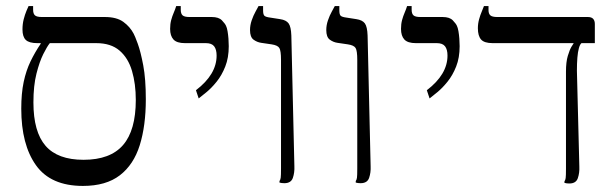

<svg xmlns="http://www.w3.org/2000/svg" viewBox="-20 -600 2023 632"><path d="M253 12Q147 12 98.5 -56Q50 -124 50 -242Q50 -293 58 -330.5Q66 -368 80.5 -398Q95 -428 114 -456V-477H144V-458Q135 -447 122.5 -422Q110 -397 100 -357.5Q90 -318 90 -263Q90 -166 130 -120Q170 -74 255 -74Q343 -74 385 -122.5Q427 -171 427 -271Q427 -324 414.5 -366.5Q402 -409 373.5 -433.5Q345 -458 297 -458H103Q76 -458 65 -468.5Q54 -479 54 -503Q54 -521 58 -536.5Q62 -552 67 -564Q72 -576 74 -580H89V-568Q89 -555 95 -549.5Q101 -544 118 -544H325Q364 -544 386 -528Q408 -512 420 -489Q424 -482 433.5 -456Q443 -430 451.5 -385Q460 -340 460 -273Q460 -186 440 -122Q420 -58 374.5 -23Q329 12 253 12Z M634 -276 625 -303Q659 -329 676 -357.5Q693 -386 693 -417Q693 -437 685 -447.5Q677 -458 658 -458H589Q562 -458 551 -470Q540 -482 540 -505Q540 -521 543.5 -534Q547 -547 552 -558.5Q557 -570 560 -580H575V-568Q575 -555 581 -549.5Q587 -544 604 -544H677Q700 -544 710.5 -533Q721 -522 724 -515Q727 -509 729 -497.5Q731 -486 732 -473Q733 -460 733 -448Q733 -410 721.5 -381Q710 -352 693 -331Q676 -310 659.5 -296.5Q643 -283 634 -276Z M916 3Q912 3 907.5 2.5Q903 2 900 1V-4Q903 -8 904 -15Q905 -22 905 -46V-403Q905 -433 899.5 -442Q894 -451 874 -454L840 -459Q826 -461 814.5 -469.5Q803 -478 803 -501Q803 -517 808.5 -533Q814 -549 821 -561.5Q828 -574 831 -580H846V-566Q846 -553 850 -548.5Q854 -544 870 -542L902 -537Q922 -534 930 -523Q938 -512 939 -483L949 -53Q950 -32 944 -14.5Q938 3 916 3Z M1167 3Q1163 3 1158.5 2.5Q1154 2 1151 1V-4Q1154 -8 1155 -15Q1156 -22 1156 -46V-403Q1156 -433 1150.5 -442Q1145 -451 1125 -454L1091 -459Q1077 -461 1065.5 -469.5Q1054 -478 1054 -501Q1054 -517 1059.5 -533Q1065 -549 1072 -561.5Q1079 -574 1082 -580H1097V-566Q1097 -553 1101 -548.5Q1105 -544 1121 -542L1153 -537Q1173 -534 1181 -523Q1189 -512 1190 -483L1200 -53Q1201 -32 1195 -14.5Q1189 3 1167 3Z M1394 -276 1385 -303Q1419 -329 1436 -357.5Q1453 -386 1453 -417Q1453 -437 1445 -447.5Q1437 -458 1418 -458H1349Q1322 -458 1311 -470Q1300 -482 1300 -505Q1300 -521 1303.5 -534Q1307 -547 1312 -558.5Q1317 -570 1320 -580H1335V-568Q1335 -555 1341 -549.5Q1347 -544 1364 -544H1437Q1460 -544 1470.5 -533Q1481 -522 1484 -515Q1487 -509 1489 -497.5Q1491 -486 1492 -473Q1493 -460 1493 -448Q1493 -410 1481.5 -381Q1470 -352 1453 -331Q1436 -310 1419.5 -296.5Q1403 -283 1394 -276Z M1602 -458Q1574 -458 1563.5 -470Q1553 -482 1553 -507Q1553 -522 1557 -536.5Q1561 -551 1566 -562.5Q1571 -574 1573 -580H1588V-567Q1588 -555 1594 -549.5Q1600 -544 1617 -544H1915Q1927 -544 1932.5 -538Q1938 -532 1938 -521V-458ZM1854 4Q1850 4 1845.5 3.5Q1841 3 1838 2V-3Q1841 -7 1842 -14Q1843 -21 1843 -45V-364Q1843 -396 1849 -416Q1855 -436 1861 -446Q1867 -456 1868 -457V-487H1894V-458Q1889 -454 1885.5 -441.5Q1882 -429 1880.5 -410Q1879 -391 1879 -367L1887 -52Q1888 -31 1882 -13.5Q1876 4 1854 4Z"/></svg>

Font: Frank Ruhl Libre Light
Style: Regular
Weight: 300
Designer: Yanek Iontef
Foundry: Fontef
Version: Version 6.003;gftools[0.9.30]